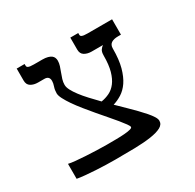

<svg xmlns="http://www.w3.org/2000/svg" viewBox="-125 -676 831 819"><g transform="rotate(-30 290.5 -266.5)"><path d="M164.1 -518.6Q180.2 -518.6 190.9 -515.6Q201.7 -512.7 208 -507.8Q214.4 -502.9 217 -496.1Q219.7 -489.3 219.7 -481.9Q219.7 -469.7 215.6 -456.8Q211.4 -443.8 206.3 -430.7Q201.2 -417.5 197 -404.1Q192.9 -390.6 192.9 -377.4Q192.9 -365.7 200.7 -350.6Q208.5 -335.4 222.2 -317.4Q235.8 -299.3 254.4 -279.3Q272.9 -259.3 294.4 -237.3Q315.9 -240.7 335 -250Q354 -259.3 368.4 -278.1Q382.8 -296.9 391.4 -327.1Q399.9 -357.4 399.9 -402.8Q399.9 -420.4 406.2 -429.4Q412.6 -438.5 419.9 -442.9H364.3Q343.8 -442.9 329.3 -451.7Q314.9 -460.4 314.9 -481V-540H354V-531.7Q354 -528.8 355.2 -526.4Q356.4 -523.9 360.1 -522.2Q363.8 -520.5 370.4 -519.5Q377 -518.6 387.7 -518.6H508.3V-442.9H494.1Q472.7 -442.9 460.7 -435.1Q448.7 -427.2 448.7 -409.2Q448.7 -354.5 438.5 -317.4Q428.2 -280.3 411.9 -256.3Q395.5 -232.4 374.5 -219.2Q353.5 -206.1 332 -199.7L377.4 -155.3Q394 -139.2 409.9 -122.8Q425.8 -106.4 438.5 -91.8Q451.2 -77.1 459 -64.7Q466.8 -52.2 466.8 -43Q466.8 -24.9 448 -14.9Q429.2 -4.9 396 0Q362.8 4.9 317.9 5.9Q272.9 6.8 220.7 6.8Q201.7 6.8 176.3 6.1Q150.9 5.4 125.2 3.9Q99.6 2.4 76.2 0.2Q52.7 -2 37.1 -4.9V-78.6Q48.8 -75.7 71.8 -73.5Q94.7 -71.3 121.3 -69.8Q147.9 -68.4 174.6 -67.4Q201.2 -66.4 220.7 -66.4Q245.1 -66.4 268.1 -66.7Q291 -66.9 309.1 -68.4Q327.1 -69.8 337.9 -72.8Q348.6 -75.7 348.6 -80.6Q348.6 -85.4 339.8 -97.7Q331.1 -109.9 316.9 -127.2Q302.7 -144.5 284.4 -165.5Q266.1 -186.5 247.1 -209Q228 -231.4 209.7 -254.2Q191.4 -276.9 177.2 -297.4Q163.1 -317.9 154.3 -335Q145.5 -352.1 145.5 -363.3Q145.5 -379.9 150.4 -393.8Q155.3 -407.7 155.3 -418.9Q155.3 -442.9 131.3 -442.9H100.1Q79.6 -442.9 65.2 -451.7Q50.8 -460.4 50.8 -481V-540H89.8V-531.7Q89.8 -528.8 91.1 -526.4Q92.3 -523.9 95.9 -522.2Q99.6 -520.5 106.2 -519.5Q112.8 -518.6 123.5 -518.6Z"/></g></svg>

Font: Arian Grqi
Style: Regular
Weight: 400
Designer: Ruben Hakobyan (Tarumian)
Foundry: Ruben Hakobyan (Tarumian)
Version: Version 1.003